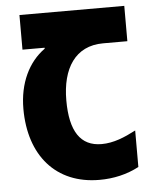

<svg xmlns="http://www.w3.org/2000/svg" viewBox="-52 -758 644 812"><g transform="rotate(-5 270.0 -352.0)"><path d="M338 10C398 10 455 -3 506 -30V-185C458 -160 411 -140 360 -140C270 -140 227 -206 227 -337C227 -472 284 -564 403 -564H506V-714H61V-567H155V-563C85 -513 43 -426 43 -317C43 -119 153 10 338 10Z"/></g></svg>

Font: Noto Sans Georgian Condensed Black
Style: Regular
Weight: 900
Width: 3
Designer: Monotype Design Team, Akaki Razmadze
Foundry: Google LLC
Version: Version 2.005